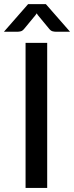

<svg xmlns="http://www.w3.org/2000/svg" viewBox="-38 -930 367 950"><path d="M195.5 0H88.5V-718H195.5ZM308.5 -773H237.5Q231 -773 222 -775.2Q213 -777.5 204 -789L149.5 -855L143.5 -864L137.5 -855L83 -789Q74 -777.5 65 -775.2Q56 -773 49.5 -773H-18.5L101 -909.5H189Z"/></svg>

Font: LatoLatin Medium
Style: Regular
Weight: 500
Designer: Lukasz Dziedzic with Adam Twardoch and Botio Nikoltchev
Foundry: tyPoland Lukasz Dziedzic
Version: Version 2.015; 2015-08-06; http://www.latofonts.com/